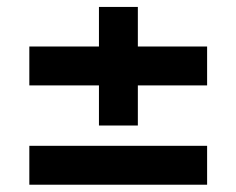

<svg xmlns="http://www.w3.org/2000/svg" viewBox="-20 -582 665 540"><path d="M367.7 -451.2H562.5V-341.8H367.7V-229H258.3V-341.8H62.5V-451.2H258.3V-562.5H367.7ZM62.5 -62.5V-171.9H562.5V-62.5Z"/></svg>

Font: Manrope3 ExtraBold
Style: Bold
Weight: 800
Width: 4
Designer: Mikhail Sharanda
Foundry: Mikhail Sharanda
Version: Version 3.000;PS 003.000;hotconv 1.0.88;makeotf.lib2.5.64775